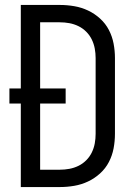

<svg xmlns="http://www.w3.org/2000/svg" viewBox="-20 -755 540 775"><path d="M64 0V-337H18V-398H64V-735H222Q251 -735 280 -730Q309 -725 335.5 -712.5Q362 -700 384 -680Q406 -660 419.5 -634Q433 -608 438.5 -579Q444 -550 444 -521V-215Q444 -185 438.5 -156Q433 -127 419.5 -101Q406 -75 384 -55Q362 -35 335.5 -22.5Q309 -10 280 -5Q251 0 222 0ZM142 -70H222Q241 -70 260 -73.5Q279 -77 296.5 -85.5Q314 -94 328 -108Q342 -122 350.5 -139.5Q359 -157 362.5 -176Q366 -195 366 -215V-521Q366 -540 362.5 -559Q359 -578 350.5 -595.5Q342 -613 328 -627Q314 -641 296.5 -649.5Q279 -658 260 -661.5Q241 -665 221 -665H142V-398H245V-337H142Z"/></svg>

Font: Huly
Style: Regular
Weight: 400
Designer: Belleve Invis
Foundry: Belleve Invis
Version: Version 33.2.5; ttfautohint (v1.8.4)